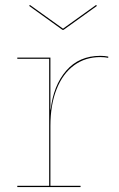

<svg xmlns="http://www.w3.org/2000/svg" viewBox="-20 -757 480 777"><path d="M418 -528V-523Q403 -526 386 -526Q325 -526 279.5 -492.5Q234 -459 209 -396Q184 -333 184 -247V-5H306V0H50V-5H179V-519H50V-524H184V-313H185Q196 -411 248 -471Q300 -531 386 -531Q403 -531 418 -528ZM233 -636 98 -733 101 -737 235 -641 369 -737 372 -733 237 -636Z"/></svg>

Font: Hepta Slab Hairline
Style: Regular
Weight: 400
Designer: Michael LaGattuta
Foundry: Michael LaGattuta
Version: Version 1.100; ttfautohint (v1.8) -l 8 -r 50 -G 200 -x 14 -D